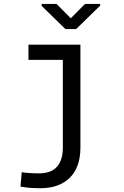

<svg xmlns="http://www.w3.org/2000/svg" viewBox="-20 -759 640 992"><path d="M127 -528.3H395.5V3.4Q395.5 54.2 381.6 93.3Q367.7 132.3 341.1 158.9Q314.5 185.5 276.1 199.5Q237.8 213.4 189 213.4Q161.1 213.4 137 211.7Q112.8 210 85.9 205.1L92.3 130.9Q100.6 132.3 113 133.5Q125.5 134.8 138.7 135.5Q151.9 136.2 163.8 136.5Q175.8 136.7 182.6 136.7Q208 136.7 230.2 130.1Q252.4 123.5 269 107.9Q285.6 92.3 295.2 66.7Q304.7 41 304.7 3.4V-449.7H127ZM345.7 -664.6 419.4 -738.8H497.6V-730L373.5 -608.9H317.9L195.3 -728.5V-738.8H272Z"/></svg>

Font: Roboto Mono
Style: Regular
Weight: 400
Designer: Google
Version: Version 2.000985; 2015; ttfautohint (v1.3)